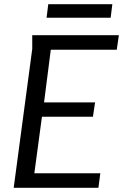

<svg xmlns="http://www.w3.org/2000/svg" viewBox="-20 -891 584 911"><path d="M133 -724H544L534 -655H221L189 -405H431L421 -337H179L143 -69H456L447 0H45L133 -659ZM209 -871H513L505 -807H201Z"/></svg>

Font: Rosario
Style: Italic
Weight: 400
Italic angle: -8.05°
Designer: Hector Gatti
Foundry: Omnibus Type
Version: Version 1.201